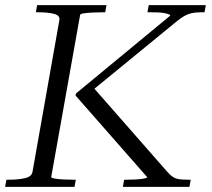

<svg xmlns="http://www.w3.org/2000/svg" viewBox="-32 -730 830 750"><path d="M-12 0 -7 -28H3Q39 -28 65.5 -34Q92 -40 95 -59L200 -652Q203 -670 178.5 -676Q154 -682 118 -682H108L113 -710H384L379 -682H369Q350 -682 329.5 -681Q309 -680 295.5 -678Q282 -676 281 -672L168 -38Q168 -35 181.5 -32.5Q195 -30 215 -29Q235 -28 254 -28H264L259 0ZM448 0 453 -28H465Q481 -28 499 -29Q517 -30 530 -32.5Q543 -35 543 -38L263 -357L265 -365L633 -669Q634 -672 627 -674.5Q620 -677 609 -679Q598 -681 584.5 -681.5Q571 -682 557 -682H544L549 -710H772L767 -682H752Q732 -682 716.5 -678.5Q701 -675 688 -667.5Q675 -660 660 -648L323 -372L324 -398L624 -56Q634 -45 644 -38.5Q654 -32 667.5 -30Q681 -28 703 -28H713L708 0Z"/></svg>

Font: Roboto Serif 120pt Expanded Light
Style: Italic
Weight: 300
Width: 7
Italic angle: -10°
Designer: Greg Gazdowicz
Foundry: Commercial Type
Version: Version 1.008